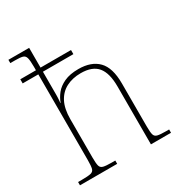

<svg xmlns="http://www.w3.org/2000/svg" viewBox="-177 -885 950 1010"><g transform="rotate(-30 297.5 -380.0)"><path d="M16 0V-20H40Q77 -20 93.5 -24Q110 -28 114 -43.5Q118 -59 118 -94V-615H23V-640H118V-662Q118 -699 113.5 -715.5Q109 -732 94.5 -736Q80 -740 49 -740H20V-760H146V-640H331V-615H146V-474Q146 -466 145.5 -457Q145 -448 144.5 -440.5Q144 -433 143 -427H145Q154 -453 173.5 -477.5Q193 -502 227.5 -518Q262 -534 314 -534Q392 -534 433.5 -491.5Q475 -449 475 -354V-94Q475 -59 479 -43.5Q483 -28 499 -24Q515 -20 550 -20H569V0H447V-352Q447 -433 415.5 -471Q384 -509 314 -509Q264 -509 226 -489.5Q188 -470 167 -430Q146 -390 146 -326V-94Q146 -59 150 -43.5Q154 -28 170 -24Q186 -20 220 -20H242V0Z"/></g></svg>

Font: Noto Serif Khmer Thin
Style: Regular
Weight: 250
Version: Version 2.003